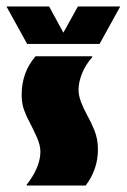

<svg xmlns="http://www.w3.org/2000/svg" viewBox="-55 -574 392 594"><path d="M29 0 27 -2Q47 -27 58.5 -53.5Q70 -80 70 -105Q70 -125 58.5 -150.5Q47 -176 37 -195Q27 -213 19.5 -233.5Q12 -254 12 -281Q12 -350 55 -400H229L231 -398Q209 -373 198.5 -346Q188 -319 188 -297Q188 -278 196 -257.5Q204 -237 215 -217Q226 -198 237 -171Q248 -144 248 -112Q248 -50 210 0ZM-35 -554H97L141 -473L186 -554H317L253 -438H29Z"/></svg>

Font: Tac One
Style: Regular
Weight: 400
Designer: Oluseyi Olusanya, David Udoh, Eyiyemi Adegbite, Mirko Velimirović
Version: Version 1.003; ttfautohint (v1.8.4.7-5d5b)